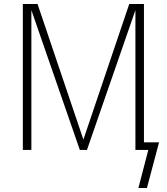

<svg xmlns="http://www.w3.org/2000/svg" viewBox="-20 -755 840 967"><path d="M720 192H677L727 0H662V-704L418 0H382L138 -704V0H95V-735H169L400 -52L631 -735H705V-38H781Z"/></svg>

Font: Iosevka Aile Extralight
Style: Regular
Weight: 200
Designer: Belleve Invis
Foundry: Belleve Invis
Version: Version 31.1.0; ttfautohint (v1.8.4)